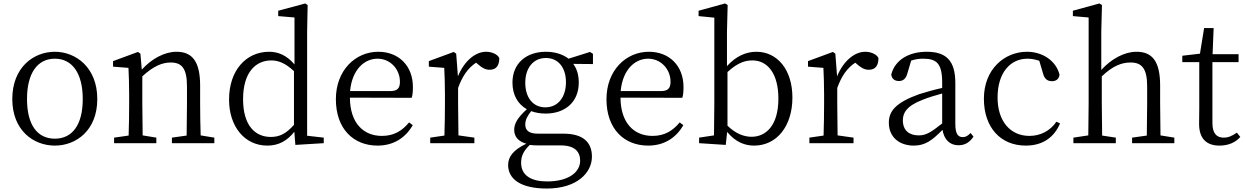

<svg xmlns="http://www.w3.org/2000/svg" viewBox="-20 -827 7192 1109"><path d="M297 14C420 14 542 -74 542 -255C542 -437 418 -528 297 -528C173 -528 51 -437 51 -255C51 -74 173 14 297 14ZM297 -26C196 -26 136 -105 136 -255C136 -404 196 -488 297 -488C397 -488 458 -404 458 -255C458 -105 397 -26 297 -26Z M1139 -45C1137 -100 1136 -176 1136 -228V-332C1136 -473 1090 -528 999 -528C932 -528 857 -489 799 -425L791 -517L777 -527L633 -474V-442L722 -435C724 -388 726 -346 726 -283V-228C726 -177 725 -100 723 -44L639 -32V0H883V-32L804 -45C803 -100 802 -177 802 -228V-386C866 -445 917 -466 966 -466C1030 -466 1060 -432 1060 -328V-228C1060 -176 1059 -99 1058 -44L973 -32V0H1218V-32Z M1678 -106C1633 -55 1595 -36 1544 -36C1453 -36 1384 -103 1384 -254C1384 -412 1459 -478 1547 -478C1587 -478 1628 -463 1678 -416ZM1754 -43V-645L1757 -798L1743 -807L1587 -765V-734L1681 -726V-455C1634 -510 1584 -528 1535 -528C1401 -528 1303 -420 1303 -252C1303 -96 1393 14 1524 14C1591 14 1640 -15 1680 -66L1686 10L1850 0V-32Z M2002 -301C2014 -428 2087 -488 2160 -488C2237 -488 2290 -425 2290 -355C2290 -323 2280 -301 2236 -301ZM2358 -262C2363 -277 2365 -298 2365 -324C2365 -449 2281 -528 2165 -528C2033 -528 1920 -421 1920 -254C1920 -83 2021 14 2161 14C2254 14 2323 -32 2364 -104L2343 -120C2304 -73 2257 -42 2186 -42C2080 -42 2002 -115 2001 -263Z M2615 -517 2601 -527 2457 -474V-442L2546 -435C2548 -388 2550 -347 2550 -283V-228C2550 -177 2549 -100 2547 -44L2465 -32V0H2720V-32L2628 -45C2627 -101 2626 -177 2626 -228V-319C2651 -388 2683 -434 2730 -465L2744 -453C2764 -436 2783 -424 2808 -424C2847 -424 2864 -449 2864 -492C2853 -514 2820 -528 2788 -528C2725 -528 2661 -474 2625 -386Z M3130 -207C3058 -207 3014 -264 3014 -349C3014 -434 3060 -492 3133 -492C3206 -492 3249 -435 3249 -352C3249 -267 3204 -207 3130 -207ZM3221 13C3301 13 3331 51 3331 101C3331 167 3265 221 3140 221C3049 221 2990 187 2990 113C2990 72 3006 43 3040 10C3056 12 3073 13 3093 13ZM3405 -516 3388 -527 3264 -488C3230 -514 3185 -528 3133 -528C3022 -528 2940 -463 2940 -350C2940 -277 2972 -225 3023 -196C2970 -148 2950 -113 2950 -77C2950 -36 2976 -9 3020 3C2945 39 2915 78 2915 126C2915 207 2987 262 3139 262C3312 262 3399 171 3399 78C3399 -8 3345 -55 3234 -55H3087C3031 -55 3014 -77 3014 -108C3014 -135 3026 -157 3048 -185C3073 -176 3101 -171 3132 -171C3242 -171 3323 -236 3323 -350C3323 -394 3312 -430 3291 -458L3405 -457Z M3565 -301C3577 -428 3650 -488 3723 -488C3800 -488 3853 -425 3853 -355C3853 -323 3843 -301 3799 -301ZM3921 -262C3926 -277 3928 -298 3928 -324C3928 -449 3844 -528 3728 -528C3596 -528 3483 -421 3483 -254C3483 -83 3584 14 3724 14C3817 14 3886 -32 3927 -104L3906 -120C3867 -73 3820 -42 3749 -42C3643 -42 3565 -115 3564 -263Z M4182 -411C4244 -468 4288 -478 4326 -478C4414 -478 4476 -402 4476 -257C4476 -102 4404 -37 4321 -37C4277 -37 4229 -55 4182 -101ZM4179 -644 4183 -798 4168 -807 4015 -765V-734L4106 -725V-228C4106 -177 4105 -100 4104 -45L4018 -32V0L4172 10L4180 -65C4230 -4 4285 14 4336 14C4466 14 4557 -98 4557 -263C4557 -427 4468 -528 4349 -528C4291 -528 4232 -504 4179 -445Z M4805 -517 4791 -527 4647 -474V-442L4736 -435C4738 -388 4740 -347 4740 -283V-228C4740 -177 4739 -100 4737 -44L4655 -32V0H4910V-32L4818 -45C4817 -101 4816 -177 4816 -228V-319C4841 -388 4873 -434 4920 -465L4934 -453C4954 -436 4973 -424 4998 -424C5037 -424 5054 -449 5054 -492C5043 -514 5010 -528 4978 -528C4915 -528 4851 -474 4815 -386Z M5422 -114C5358 -63 5329 -45 5287 -45C5233 -45 5195 -72 5195 -132C5195 -172 5213 -214 5310 -251C5337 -262 5381 -276 5422 -287ZM5586 -59C5571 -43 5559 -35 5541 -35C5514 -35 5498 -53 5498 -111V-348C5498 -478 5444 -528 5333 -528C5227 -528 5149 -479 5128 -397C5130 -373 5147 -359 5172 -359C5198 -359 5213 -374 5221 -403L5243 -477C5269 -486 5292 -488 5313 -488C5389 -488 5422 -461 5422 -351V-319C5376 -309 5328 -295 5289 -283C5153 -234 5114 -185 5114 -118C5114 -32 5178 14 5258 14C5323 14 5363 -15 5424 -77C5433 -22 5465 12 5516 12C5551 12 5579 -2 5603 -38Z M6082 -124C6046 -71 5989 -42 5926 -42C5818 -42 5742 -124 5742 -264C5742 -405 5814 -488 5915 -488C5936 -488 5959 -484 5983 -476L6005 -401C6012 -376 6026 -358 6056 -358C6080 -358 6096 -370 6100 -395C6081 -474 6004 -528 5912 -528C5782 -528 5663 -427 5663 -257C5663 -91 5759 14 5905 14C6003 14 6069 -34 6103 -114Z M6683 -45C6682 -100 6681 -176 6681 -228V-332C6681 -474 6635 -528 6544 -528C6475 -528 6399 -487 6341 -423V-644L6345 -798L6330 -807L6177 -765V-734L6268 -726V-228C6268 -177 6267 -100 6266 -45L6180 -32V0H6425V-32L6346 -44C6345 -100 6344 -177 6344 -228V-386C6409 -448 6460 -466 6510 -466C6575 -466 6606 -432 6606 -328V-228C6606 -176 6605 -100 6604 -44L6519 -32V0H6763V-32Z M7124 -61C7096 -41 7074 -32 7048 -32C7007 -32 6983 -57 6983 -116V-468H7134V-514H6984L6990 -665H6935L6911 -517L6809 -505V-468H6907V-199C6907 -160 6906 -137 6906 -112C6906 -27 6948 14 7024 14C7075 14 7116 -4 7144 -36Z"/></svg>

Font: Source Han Serif AKR9
Style: Regular
Weight: 400
Designer: Ryoko NISHIZUKA 西塚涼子 (kana & ideographs); Frank Grießhammer (Latin, Greek & Cyrillic); Sandoll Communications 산돌커뮤니케이션, 
Foundry: Adobe Systems Incorporated
Version: Version 1.005;hotconv 1.0.107;makeotfexe 2.5.65593